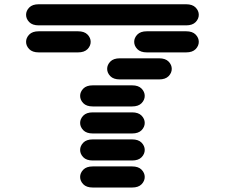

<svg xmlns="http://www.w3.org/2000/svg" viewBox="-20 -881 1040 888"><path d="M409.2 -13.7Q379.9 -13.7 365.2 -28.8Q350.6 -43.9 350.6 -62.5Q350.6 -81.1 365.2 -96.2Q379.9 -111.3 409.2 -111.3H590.8Q620.1 -111.3 634.8 -96.2Q649.4 -81.1 649.4 -62.5Q649.4 -43.9 634.8 -28.8Q620.1 -13.7 590.8 -13.7ZM409.2 -138.7Q379.9 -138.7 365.2 -153.8Q350.6 -168.9 350.6 -187.5Q350.6 -206.1 365.2 -221.2Q379.9 -236.3 409.2 -236.3H590.8Q620.1 -236.3 634.8 -221.2Q649.4 -206.1 649.4 -187.5Q649.4 -168.9 634.8 -153.8Q620.1 -138.7 590.8 -138.7ZM409.2 -263.7Q379.9 -263.7 365.2 -278.8Q350.6 -293.9 350.6 -312.5Q350.6 -331.1 365.2 -346.2Q379.9 -361.3 409.2 -361.3H590.8Q620.1 -361.3 634.8 -346.2Q649.4 -331.1 649.4 -312.5Q649.4 -293.9 634.8 -278.8Q620.1 -263.7 590.8 -263.7ZM409.2 -388.7Q379.9 -388.7 365.2 -403.8Q350.6 -418.9 350.6 -437.5Q350.6 -456.1 365.2 -471.2Q379.9 -486.3 409.2 -486.3H590.8Q620.1 -486.3 634.8 -471.2Q649.4 -456.1 649.4 -437.5Q649.4 -418.9 634.8 -403.8Q620.1 -388.7 590.8 -388.7ZM534.2 -513.7Q504.9 -513.7 490.2 -528.8Q475.6 -543.9 475.6 -562.5Q475.6 -581.1 490.2 -596.2Q504.9 -611.3 534.2 -611.3H715.8Q745.1 -611.3 759.8 -596.2Q774.4 -581.1 774.4 -562.5Q774.4 -543.9 759.8 -528.8Q745.1 -513.7 715.8 -513.7ZM159.2 -638.7Q129.9 -638.7 115.2 -653.8Q100.6 -668.9 100.6 -687.5Q100.6 -706.1 115.2 -721.2Q129.9 -736.3 159.2 -736.3H340.8Q370.1 -736.3 384.8 -721.2Q399.4 -706.1 399.4 -687.5Q399.4 -668.9 384.8 -653.8Q370.1 -638.7 340.8 -638.7ZM659.2 -638.7Q629.9 -638.7 615.2 -653.8Q600.6 -668.9 600.6 -687.5Q600.6 -706.1 615.2 -721.2Q629.9 -736.3 659.2 -736.3H840.8Q870.1 -736.3 884.8 -721.2Q899.4 -706.1 899.4 -687.5Q899.4 -668.9 884.8 -653.8Q870.1 -638.7 840.8 -638.7ZM159.2 -763.7Q129.9 -763.7 115.2 -778.8Q100.6 -793.9 100.6 -812.5Q100.6 -831.1 115.2 -846.2Q129.9 -861.3 159.2 -861.3H840.8Q870.1 -861.3 884.8 -846.2Q899.4 -831.1 899.4 -812.5Q899.4 -793.9 884.8 -778.8Q870.1 -763.7 840.8 -763.7Z"/></svg>

Font: Sixtyfour Normal
Style: Regular
Weight: 400
Monospace: yes
Designer: Jens Kutilek
Foundry: Jens Kutilek
Version: Version 2.000